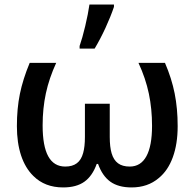

<svg xmlns="http://www.w3.org/2000/svg" viewBox="-20 -819 859 849"><path d="M127.4 -41Q91.8 -75.7 73.2 -131.6Q54.7 -187.5 54.7 -261.2Q54.7 -338.9 67.9 -403.6Q81.1 -468.3 111.3 -541H228.5Q197.3 -473.1 182.9 -406.5Q168.5 -339.8 168.5 -264.2Q168.5 -172.9 193.4 -127.7Q218.3 -82.5 268.6 -82.5Q300.3 -82.5 319.8 -97.2Q339.4 -111.8 347.7 -142.6Q355.5 -170.4 355.5 -213.4V-360.4H465.3V-213.4Q465.3 -168.9 473.6 -141.1Q482.4 -111.3 502 -96.9Q521.5 -82.5 553.7 -82.5Q602.5 -82.5 627.4 -128.2Q652.3 -173.8 652.3 -262.7Q652.3 -337.4 638.2 -405Q624 -472.7 592.3 -541H709.5Q739.3 -471.7 752.4 -405.5Q765.6 -339.4 765.6 -261.2Q765.6 -182.1 744.1 -123.5Q722.7 -64.9 682.1 -31.7Q633.3 9.8 562 9.8Q503.4 9.8 468 -15.6Q432.6 -41 413.6 -94.2H407.7Q388.7 -41 353.3 -15.6Q317.9 9.8 259.3 9.8Q178.2 9.8 127.4 -41ZM375.5 -798.8H483.9V-788.6Q469.2 -745.1 446.3 -695.3Q423.3 -645.5 398.4 -604H332V-615.7Q344.2 -650.4 356.9 -703.9Q369.6 -757.3 375.5 -798.8Z"/></svg>

Font: Viking Open Sans Light
Style: Bold
Weight: 600
Foundry: Ascender Corporation
Version: Version 2.001